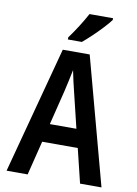

<svg xmlns="http://www.w3.org/2000/svg" viewBox="-100 -1003 764 1068"><g transform="rotate(10 281.5 -469.0)"><path d="M14 0 205 -717H357L550 0H429L382 -193H181L133 0ZM254 -491 206 -297H356L309 -491Q302 -518 294.5 -551.5Q287 -585 281 -615Q275 -585 267.5 -551Q260 -517 254 -491ZM223 -790Q248 -824 273.5 -864Q299 -904 317 -938H450V-928Q436 -909 410 -881Q384 -853 354.5 -825Q325 -797 302 -778H223Z"/></g></svg>

Font: Noto Sans Mono SemiCondensed SemiBold
Style: Regular
Weight: 600
Width: 4
Designer: Monotype Design Team
Foundry: Monotype Imaging Inc.
Version: Version 2.014; ttfautohint (v1.8.4.7-5d5b)